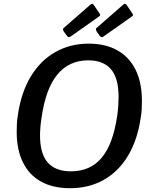

<svg xmlns="http://www.w3.org/2000/svg" viewBox="-20 -982 807 1012"><path d="M349 10Q260 10 197 -24.5Q134 -59 101 -126Q68 -193 68 -287Q68 -307 69 -329Q70 -351 74 -374Q91 -494 142 -578.5Q193 -663 271.5 -707.5Q350 -752 448 -752Q536 -752 599 -716.5Q662 -681 695 -613.5Q728 -546 728 -450Q728 -430 727 -408Q726 -386 722 -363Q705 -245 655 -161.5Q605 -78 527 -34Q449 10 349 10ZM354 -79Q456 -79 516 -150.5Q576 -222 598 -373Q602 -401 603.5 -426Q605 -451 605 -472Q605 -570 565 -617Q525 -664 445 -664Q345 -664 283 -590Q221 -516 199 -362Q195 -336 193 -312Q191 -288 191 -268Q191 -171 232 -125Q273 -79 354 -79ZM475 -955 502 -915Q507 -909 508 -904Q509 -899 499 -893L353 -790Q345 -785 341 -786.5Q337 -788 333 -793L317 -815Q313 -820 312.5 -825.5Q312 -831 314 -833L457 -958Q462 -963 467 -961.5Q472 -960 475 -955ZM648 -955 675 -915Q680 -909 681 -904Q682 -899 672 -893L526 -790Q519 -785 514.5 -786.5Q510 -788 506 -793L490 -815Q487 -820 486 -825.5Q485 -831 487 -833L630 -958Q635 -963 640 -961.5Q645 -960 648 -955Z"/></svg>

Font: Libre Franklin Thin Medium
Style: Italic
Weight: 500
Italic angle: -8°
Version: Version 3.000